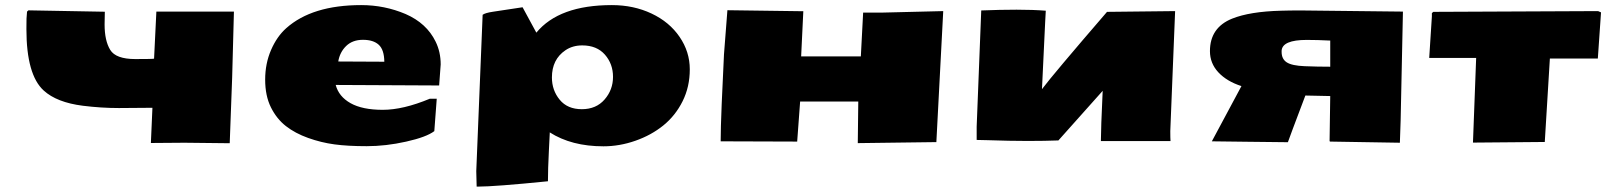

<svg xmlns="http://www.w3.org/2000/svg" viewBox="-20 -542 6185 735"><path d="M563.5 -129.4Q502.4 -128.4 435.1 -128.4Q367.2 -128.4 296.9 -137.2Q197.3 -149.9 147.5 -195.3Q81.1 -255.4 81.1 -430.7Q81.1 -457 81.5 -470.7L83.5 -497.6L88.9 -502.4L381.3 -497.1Q380.4 -475.6 380.4 -448.7Q380.4 -386.2 401.9 -351.1Q423.3 -315.9 498 -315.9Q563.5 -315.9 569.8 -317.4L578.6 -497.6H875.5L868.7 -244.1L859.4 6.3L686 4.4L557.6 5.4Z M1451.2 -305.7Q1450.7 -351.6 1429.9 -370.6Q1409.2 -389.6 1369.4 -389.6Q1329.6 -389.6 1305.2 -366Q1280.8 -342.3 1274.9 -306.6ZM1075.7 -434.1Q1174.8 -522.5 1362.8 -522.5Q1452.1 -522.5 1532.7 -488.3Q1613.3 -453.1 1647.5 -382.8Q1667 -343.3 1667 -295.4L1661.1 -214.8L1265.1 -216.8Q1276.9 -172.4 1322 -147Q1367.2 -121.6 1445.3 -121.6Q1523.4 -121.6 1625.5 -164.1H1651.9L1642.6 -40Q1612.3 -17.1 1534.7 0.2Q1457 17.6 1384 17.6Q1311 17.6 1260.3 10.7Q1209.5 3.9 1159.7 -13.9Q1109.9 -31.7 1074.5 -59.3Q1039.1 -86.9 1017.1 -131.1Q995.1 -175.3 995.1 -237.1Q995.1 -298.8 1017.6 -350.6Q1040 -402.3 1075.7 -434.1Z M2209 -368.2Q2171.9 -368.2 2144.5 -349.6Q2092.8 -314.5 2092.8 -245.6Q2092.8 -196.3 2122.6 -160.2Q2152.3 -124 2207.3 -124Q2262.2 -124 2294.4 -161.1Q2326.7 -198.2 2326.7 -247.8Q2326.7 -297.4 2295.7 -332.8Q2264.6 -368.2 2209 -368.2ZM2077.6 151.9Q1873.5 172.4 1809.6 172.4H1804.7Q1803.2 115.2 1803.2 113.3L1827.6 -485.4Q1837.4 -492.7 1867.2 -497.1L1980.5 -514.2L2033.2 -417Q2120.1 -522.5 2322.3 -522.5Q2405.8 -522.5 2474.1 -490.2Q2542.5 -458 2581.5 -400.9Q2620.6 -343.8 2620.6 -276.6Q2620.6 -209.5 2593 -154.3Q2565.4 -99.1 2519.3 -61.8Q2473.1 -24.4 2412.4 -3.2Q2351.6 18.1 2290 18.1Q2168 18.1 2084.5 -35.2V-31.7Q2084.5 -31.2 2081.1 37.1Q2077.6 105.5 2077.6 151.9Z M2742.7 -143.1 2751.5 -334 2764.6 -502.9 3055.2 -499 3046.9 -326.2H3275.4L3284.2 -493.7H3354L3590.8 -499.5L3564.5 2L3263.7 5.9L3265.6 -153.3H3043L3031.7 0L2738.8 -1Q2738.8 -47.4 2742.7 -143.1Z M3968.8 -200.7Q4009.3 -254.9 4217.8 -496.6L4478.5 -499.5L4460 -40Q4460 -12.2 4460.9 -2H4194.3Q4194.3 -46.4 4201.2 -194.3L4031.7 -4.4Q3981 -2.4 3914.1 -2.4Q3847.2 -2.4 3758.8 -5.4L3718.8 -6.3V-57.1L3736.3 -502Q3808.6 -504.9 3871.6 -504.9Q3934.6 -504.9 3983.4 -501L3981 -457Q3971.2 -243.2 3968.8 -200.7Z M5072.3 -386.7Q5022.5 -389.2 4982.4 -389.2Q4889.2 -389.2 4886.2 -348.1Q4886.2 -345.7 4886.2 -343.3Q4886.2 -315.9 4906 -303.2Q4925.8 -290.5 4974.4 -288.6Q5022.9 -286.6 5072.3 -286.6ZM4910.2 2.4Q4882.8 2.4 4755.6 0.7Q4628.4 -1 4619.1 -1L4732.4 -212.4Q4676.3 -230.5 4644 -265.1Q4611.8 -299.8 4611.8 -346.2Q4611.8 -436.5 4696.8 -470.7Q4765.1 -498 4884.3 -501Q4915.5 -502 4960 -502L5350.6 -497.6L5344.7 -217.3Q5341.8 -53.2 5338.9 4.4L5072.3 0Q5069.8 0 5069.8 -2.9L5072.3 -174.3L4977.1 -176.3Q4914.6 -11.2 4910.2 2.4Z M5893.6 1.5 5618.7 3.9 5630.9 -320.3H5451.2L5461.4 -479V-491.7L5466.8 -496.6L6097.7 -499.5L6108.9 -494.6L6096.7 -317.9H5913.1Z"/></svg>

Font: Seymour One
Style: Book
Weight: 400
Designer: vernon adams
Foundry: vernon adams
Version: Version 1.000; ttfautohint (v0.93) -l 8 -r 50 -G 200 -x 0 -w